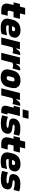

<svg xmlns="http://www.w3.org/2000/svg" viewBox="2365 -3205 857 5627"><g transform="rotate(90 2793.5 -391.5)"><path d="M442 -188Q431 -143 420 -99Q409 -55 398 -11Q394 0 384 0H277Q157 0 112 -60Q67 -120 95 -232Q103 -264 111 -296Q119 -328 127 -360H59Q49 -360 51 -371Q57 -394 65 -426.5Q73 -459 81.5 -491.5Q90 -524 95 -547H174Q177 -560 180.5 -572.5Q184 -585 187 -598Q193 -624 199.5 -649.5Q206 -675 212 -700H401Q411 -700 409 -689Q400 -653 391 -617.5Q382 -582 373 -547H521Q533 -547 529 -536Q524 -513 515.5 -480.5Q507 -448 499 -415.5Q491 -383 485 -360H326Q318 -331 310.5 -301.5Q303 -272 296 -243Q290 -213 299 -201Q309 -188 344 -188Z M872 -564Q950 -564 1001 -535.5Q1052 -507 1073 -461.5Q1094 -416 1081 -365L1077 -351Q1060 -285 1015 -251.5Q970 -218 888 -218H726L725 -215Q721 -199 721 -185Q721 -171 728 -162Q745 -141 805 -141Q864 -142 906 -148Q948 -154 994 -167H1014Q1005 -132 996.5 -96Q988 -60 979 -25Q978 -20 974 -16Q965 -7 936 0.5Q907 8 866 12.5Q825 17 778 17Q683 17 622 -15Q561 -47 538 -104Q515 -161 534 -236L556 -327Q585 -443 662.5 -503.5Q740 -564 872 -564ZM842 -407Q773 -407 756 -340L750 -315H857Q871 -315 880.5 -322Q890 -329 894 -346Q902 -374 888 -391Q874 -407 842 -407Z M1285 0H1088Q1076 0 1080 -11Q1082 -20 1090.5 -53.5Q1099 -87 1111.5 -135.5Q1124 -184 1138 -240Q1152 -296 1165.5 -350.5Q1179 -405 1190 -449Q1197 -476 1203 -501Q1209 -526 1214 -547H1411Q1423 -547 1419 -536Q1408 -490 1396 -444H1419Q1449 -504 1481.5 -530.5Q1514 -557 1560 -557Q1584 -557 1590 -549Q1594 -545 1591 -537Q1589 -528 1583 -504Q1577 -480 1569 -449Q1561 -418 1553.5 -387Q1546 -356 1540 -333H1520Q1503 -339 1485 -343Q1467 -347 1444 -347Q1425 -347 1405.5 -342.5Q1386 -338 1367 -326Q1326 -163 1285 0Z M1735 0H1538Q1526 0 1530 -11Q1532 -20 1540.5 -53.5Q1549 -87 1561.5 -135.5Q1574 -184 1588 -240Q1602 -296 1615.5 -350.5Q1629 -405 1640 -449Q1647 -476 1653 -501Q1659 -526 1664 -547H1861Q1873 -547 1869 -536Q1858 -490 1846 -444H1869Q1899 -504 1931.5 -530.5Q1964 -557 2010 -557Q2034 -557 2040 -549Q2044 -545 2041 -537Q2039 -528 2033 -504Q2027 -480 2019 -449Q2011 -418 2003.5 -387Q1996 -356 1990 -333H1970Q1953 -339 1935 -343Q1917 -347 1894 -347Q1875 -347 1855.5 -342.5Q1836 -338 1817 -326Q1776 -163 1735 0Z M2339 -564Q2466 -564 2523.5 -494Q2581 -424 2555 -302L2534 -209Q2509 -95 2432.5 -39Q2356 17 2243 17Q2156 17 2099.5 -15Q2043 -47 2023 -106.5Q2003 -166 2023 -246L2046 -338Q2075 -451 2149.5 -507.5Q2224 -564 2339 -564ZM2316 -388Q2284 -388 2266 -372Q2248 -356 2239 -320L2217 -230Q2206 -189 2221 -173Q2232 -159 2265 -159Q2297 -159 2314.5 -175.5Q2332 -192 2341 -227L2363 -316Q2373 -358 2359 -375Q2347 -388 2316 -388Z M2775 0H2578Q2566 0 2570 -11Q2572 -20 2580.5 -53.5Q2589 -87 2601.5 -135.5Q2614 -184 2628 -240Q2642 -296 2655.5 -350.5Q2669 -405 2680 -449Q2687 -476 2693 -501Q2699 -526 2704 -547H2901Q2913 -547 2909 -536Q2898 -490 2886 -444H2909Q2939 -504 2971.5 -530.5Q3004 -557 3050 -557Q3074 -557 3080 -549Q3084 -545 3081 -537Q3079 -528 3073 -504Q3067 -480 3059 -449Q3051 -418 3043.5 -387Q3036 -356 3030 -333H3010Q2993 -339 2975 -343Q2957 -347 2934 -347Q2915 -347 2895.5 -342.5Q2876 -338 2857 -326Q2816 -163 2775 0Z M3125 -547H3370Q3381 -547 3378 -536Q3357 -451 3336 -367Q3315 -283 3294 -199Q3291 -188 3295 -185Q3299 -181 3306 -181H3337Q3326 -139 3315 -95.5Q3304 -52 3293 -10Q3290 0 3280 0H3224Q3130 0 3098 -46Q3066 -92 3087 -176Q3098 -218 3111.5 -269.5Q3125 -321 3136 -365H3091Q3080 -365 3083 -376ZM3228 -800H3452Q3463 -800 3460 -789L3420 -627H3196Q3184 -627 3187 -638Z M3632 -154Q3681 -154 3701.5 -163Q3722 -172 3725 -184Q3727 -193 3716.5 -202.5Q3706 -212 3668 -216L3582 -228Q3495 -239 3468.5 -281.5Q3442 -324 3456 -385Q3474 -467 3544 -513Q3614 -559 3741 -559Q3832 -559 3888.5 -546.5Q3945 -534 3953 -527Q3958 -523 3957 -518Q3947 -480 3937.5 -441.5Q3928 -403 3918 -364H3898Q3850 -378 3808 -385.5Q3766 -393 3717 -393Q3675 -393 3656.5 -386Q3638 -379 3635 -365Q3631 -352 3638 -344.5Q3645 -337 3679 -332L3762 -320Q3844 -310 3878 -265.5Q3912 -221 3895 -148Q3873 -61 3800.5 -24.5Q3728 12 3584 12Q3532 12 3486 5.5Q3440 -1 3408 -10Q3376 -19 3365 -25Q3359 -28 3361 -34Q3371 -75 3380.5 -114Q3390 -153 3400 -191H3420Q3466 -172 3513.5 -163Q3561 -154 3632 -154Z M4362 -188Q4351 -143 4340 -99Q4329 -55 4318 -11Q4314 0 4304 0H4197Q4077 0 4032 -60Q3987 -120 4015 -232Q4023 -264 4031 -296Q4039 -328 4047 -360H3979Q3969 -360 3971 -371Q3977 -394 3985 -426.5Q3993 -459 4001.5 -491.5Q4010 -524 4015 -547H4094Q4097 -560 4100.5 -572.5Q4104 -585 4107 -598Q4113 -624 4119.5 -649.5Q4126 -675 4132 -700H4321Q4331 -700 4329 -689Q4320 -653 4311 -617.5Q4302 -582 4293 -547H4441Q4453 -547 4449 -536Q4444 -513 4435.5 -480.5Q4427 -448 4419 -415.5Q4411 -383 4405 -360H4246Q4238 -331 4230.5 -301.5Q4223 -272 4216 -243Q4210 -213 4219 -201Q4229 -188 4264 -188Z M4792 -564Q4870 -564 4921 -535.5Q4972 -507 4993 -461.5Q5014 -416 5001 -365L4997 -351Q4980 -285 4935 -251.5Q4890 -218 4808 -218H4646L4645 -215Q4641 -199 4641 -185Q4641 -171 4648 -162Q4665 -141 4725 -141Q4784 -142 4826 -148Q4868 -154 4914 -167H4934Q4925 -132 4916.5 -96Q4908 -60 4899 -25Q4898 -20 4894 -16Q4885 -7 4856 0.5Q4827 8 4786 12.5Q4745 17 4698 17Q4603 17 4542 -15Q4481 -47 4458 -104Q4435 -161 4454 -236L4476 -327Q4505 -443 4582.5 -503.5Q4660 -564 4792 -564ZM4762 -407Q4693 -407 4676 -340L4670 -315H4777Q4791 -315 4800.5 -322Q4810 -329 4814 -346Q4822 -374 4808 -391Q4794 -407 4762 -407Z M5262 -154Q5311 -154 5331.5 -163Q5352 -172 5355 -184Q5357 -193 5346.5 -202.5Q5336 -212 5298 -216L5212 -228Q5125 -239 5098.5 -281.5Q5072 -324 5086 -385Q5104 -467 5174 -513Q5244 -559 5371 -559Q5462 -559 5518.5 -546.5Q5575 -534 5583 -527Q5588 -523 5587 -518Q5577 -480 5567.5 -441.5Q5558 -403 5548 -364H5528Q5480 -378 5438 -385.5Q5396 -393 5347 -393Q5305 -393 5286.5 -386Q5268 -379 5265 -365Q5261 -352 5268 -344.5Q5275 -337 5309 -332L5392 -320Q5474 -310 5508 -265.5Q5542 -221 5525 -148Q5503 -61 5430.5 -24.5Q5358 12 5214 12Q5162 12 5116 5.5Q5070 -1 5038 -10Q5006 -19 4995 -25Q4989 -28 4991 -34Q5001 -75 5010.5 -114Q5020 -153 5030 -191H5050Q5096 -172 5143.5 -163Q5191 -154 5262 -154Z"/></g></svg>

Font: Recursive Sn Lnr St Blk
Style: Italic
Weight: 900
Italic angle: -15°
Version: Version 1.079;hotconv 1.0.112;makeotfexe 2.5.65598; ttfautoh